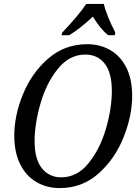

<svg xmlns="http://www.w3.org/2000/svg" viewBox="-20 -951 713 982"><path d="M53 -257Q53 -360 97.5 -469Q142 -578 226.5 -651.5Q311 -725 426 -725Q490 -725 542 -696Q594 -667 625 -607.5Q656 -548 656 -460Q656 -360 612.5 -250Q569 -140 485 -64.5Q401 11 285 11Q219 11 166 -20Q113 -51 83 -111.5Q53 -172 53 -257ZM552 -486Q552 -579 515.5 -625.5Q479 -672 416 -672Q335 -672 276 -599Q217 -526 187 -421.5Q157 -317 157 -229Q157 -136 194.5 -90Q232 -44 293 -44Q375 -44 433.5 -117Q492 -190 522 -293.5Q552 -397 552 -486ZM298 -784Q386 -877 421 -931H511Q518 -900 535 -859Q552 -818 570 -784L567 -771H533Q494 -802 455 -866Q388 -803 334 -771H295Z"/></svg>

Font: Noto Serif Narrow
Style: Italic
Weight: 400
Width: 4
Italic angle: -12°
Designer: Monotype Design Team
Foundry: Monotype Imaging Inc.
Version: Version 1.001